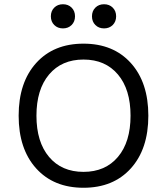

<svg xmlns="http://www.w3.org/2000/svg" viewBox="-20 -876 788 906"><path d="M236 -840Q252 -856 277 -856Q302 -856 318 -840Q334 -824 334 -799Q334 -774 318 -758Q302 -742 277 -742Q252 -742 236 -758Q220 -774 220 -799Q220 -824 236 -840ZM430 -840Q446 -856 471 -856Q496 -856 512 -840Q528 -824 528 -799Q528 -774 512 -758Q496 -742 471 -742Q446 -742 430 -758Q414 -774 414 -799Q414 -824 430 -840ZM150.5 -578.5Q233 -670 374 -670Q515 -670 597.5 -578.5Q680 -487 680 -330Q680 -173 597.5 -81.5Q515 10 374 10Q233 10 150.5 -81.5Q68 -173 68 -330Q68 -487 150.5 -578.5ZM536.5 -524.5Q477 -595 374 -595Q271 -595 211.5 -524.5Q152 -454 152 -330Q152 -206 211.5 -135.5Q271 -65 374 -65Q477 -65 536.5 -135.5Q596 -206 596 -330Q596 -454 536.5 -524.5Z"/></svg>

Font: Work Sans
Style: Regular
Weight: 400
Designer: Wei Huang
Foundry: Wei Huang
Version: Version 1.032;PS 001.032;hotconv 1.0.70;makeotf.lib2.5.58329